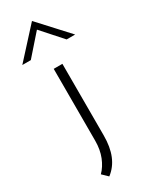

<svg xmlns="http://www.w3.org/2000/svg" viewBox="-237 -686 722 919"><g transform="rotate(-30 124.0 -226.5)"><path d="M72 188 42 159Q68 133 83.5 94Q99 55 99 6V-391H147V5Q147 68 128.5 113.5Q110 159 72 188ZM223 -482 114 -604 135 -607 25 -482H-22L123 -641H124L270 -482Z"/></g></svg>

Font: Josefin Sans Thin Light
Style: Regular
Weight: 300
Version: Version 2.000